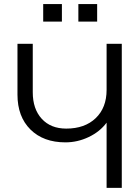

<svg xmlns="http://www.w3.org/2000/svg" viewBox="-20 -913 682 933"><path d="M64.9 -453.1V-700.2H139.2V-464.8Q139.2 -383.3 182.9 -335.7Q226.6 -288.1 301.8 -288.1Q392.1 -288.1 445.1 -338.9Q498 -389.6 498 -476.1V-700.2H571.8V0H498V-316.9Q465.3 -272.9 411.1 -247.1Q356.9 -221.2 297.9 -221.2Q190.9 -221.2 127.9 -283.7Q64.9 -346.2 64.9 -453.1ZM280.8 -808.1H189.9V-893.1H280.8ZM452.1 -808.1H360.8V-893.1H452.1Z"/></svg>

Font: LT Superior
Style: Regular
Weight: 400
Designer: Daniel Lyons
Foundry: LyonsType
Version: Version 1.000